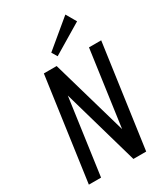

<svg xmlns="http://www.w3.org/2000/svg" viewBox="-226 -1034 982 1131"><g transform="rotate(-30 265.0 -468.5)"><path d="M520 -700 422 0H335L175 -559H193L115 0H32L130 -700H217L378 -141H359L437 -700ZM453 -868 251 -747 229 -784 413 -937Z"/></g></svg>

Font: Pathway Extreme Condensed
Style: Italic
Weight: 400
Width: 3
Italic angle: -8°
Version: Version 1.001;gftools[0.9.26]